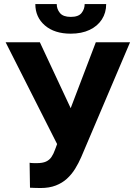

<svg xmlns="http://www.w3.org/2000/svg" viewBox="-20 -920 672 950"><path d="M283.2 -262.7 454.1 -710.9H623.5L381.8 -142.6Q368.7 -112.3 351.6 -84.7Q334.5 -57.1 311.3 -35.9Q288.1 -14.6 256.1 -2.2Q224.1 10.3 180.7 10.3Q169.4 10.3 154.1 9.8Q138.7 9.3 128.4 8.8L126.5 -114.7Q132.8 -113.3 144.8 -113Q156.7 -112.8 161.6 -112.8Q190.9 -112.8 207.8 -120.6Q224.6 -128.4 234.6 -143.1Q244.6 -157.7 252.4 -179.7ZM177.2 -710.9 331.5 -380.9 381.8 -201.2 266.1 -200.2 7.8 -710.9ZM398.9 -899.9H505.4Q505.4 -856.9 483.9 -823.7Q462.4 -790.5 423.1 -772Q383.8 -753.4 330.1 -753.4Q249.5 -753.4 202.1 -794.2Q154.8 -835 154.8 -899.9H260.7Q260.7 -875 276.6 -855.7Q292.5 -836.4 330.1 -836.4Q368.2 -836.4 383.5 -855.7Q398.9 -875 398.9 -899.9Z"/></svg>

Font: Roboto ExtraBold
Style: Regular
Weight: 800
Designer: Christian Robertson
Foundry: Google
Version: Version 3.009; 2024